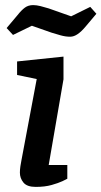

<svg xmlns="http://www.w3.org/2000/svg" viewBox="-20 -727 398 753"><path d="M120 6Q86 6 72 -11Q58 -28 58 -50Q58 -61 60 -75Q62 -89 64 -98L124 -417L47 -433V-486L229 -505V-416L171 -80H244V-26Q241 -24 225 -16.5Q209 -9 182.5 -1.5Q156 6 120 6ZM255 -583Q237 -583 217.5 -588.5Q198 -594 182 -599L105 -626L31 -590L6 -617L49 -668Q64 -687 77.5 -697Q91 -707 110 -707Q123 -707 139 -703Q155 -699 171 -694L259 -663L334 -700L358 -673L315 -622Q300 -604 285 -593.5Q270 -583 255 -583Z"/></svg>

Font: Faustina SemiBold
Style: Italic
Weight: 600
Italic angle: -8°
Designer: Alfonso Garcia
Foundry: http://www.omnibus-type.com
Version: Version 1.200